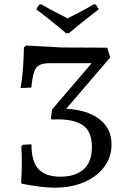

<svg xmlns="http://www.w3.org/2000/svg" viewBox="-20 -858 588 890"><path d="M234 12Q204 12 167.5 7.5Q131 3 82 -6L78 -12Q80 -42 80.5 -63Q81 -84 81 -110Q81 -136 79 -181L87 -187L126 -189Q125 -112 157.5 -75.5Q190 -39 260 -39Q329 -39 367.5 -73Q406 -107 406 -177Q406 -252 359.5 -280.5Q313 -309 221 -304L216 -309L221 -350L242 -354Q361 -358 429 -314Q497 -270 497 -188Q497 -129 462.5 -83.5Q428 -38 368.5 -13Q309 12 234 12ZM221 -350 444 -611 434 -565H212Q180 -565 163 -556.5Q146 -548 138 -524Q130 -500 125 -452L75 -450Q82 -483 86 -533.5Q90 -584 91 -638L100 -647L264 -638L477 -637L491 -592L270 -334ZM286 -704Q286 -704 274 -714.5Q262 -725 241.5 -741.5Q221 -758 196.5 -777.5Q172 -797 148 -815L162 -837L171 -838Q206 -818 239.5 -800.5Q273 -783 293 -773Q314 -783 346.5 -800Q379 -817 415 -838L424 -837L438 -815Q414 -797 389.5 -777.5Q365 -758 344.5 -741.5Q324 -725 312 -714.5Q300 -704 300 -704Z"/></svg>

Font: Alegreya
Style: Regular
Weight: 400
Designer: Juan Pablo del Peral
Foundry: Huerta Tipografica
Version: Version 2.009